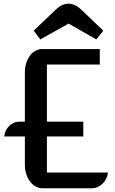

<svg xmlns="http://www.w3.org/2000/svg" viewBox="-20 -1001 612 1021"><path d="M112.3 -275.4H2.4Q3.9 -291.5 10.7 -305.9Q17.6 -320.3 28.6 -330.8Q39.6 -341.3 53.5 -347.7Q67.4 -354 83 -354H112.3V-616.2Q112.3 -642.1 119.4 -664.8Q126.5 -687.5 138.9 -704.3Q151.4 -721.2 168.2 -730.7Q185.1 -740.2 204.1 -740.2H510.7V-657.7H229.5V-354H422.9V-275.4H229.5V-83.5H554.2Q552.2 -66.4 544.7 -51Q537.1 -35.6 525.6 -24.4Q514.2 -13.2 499.5 -6.6Q484.9 0 468.8 0H205.1Q185.5 0 168.7 -9.8Q151.9 -19.5 139.4 -36.1Q127 -52.7 119.6 -75.2Q112.3 -97.7 112.3 -123ZM344.7 -875.5Q308.1 -855.5 270 -833.7Q231.9 -812 194.3 -791.5Q184.6 -805.2 176.5 -815.2Q168.5 -825.2 159.2 -837.9L275.9 -949.2Q293.5 -966.3 310.5 -973.9Q327.6 -981.4 344.7 -981.4Q359.9 -981.4 377.4 -973.9Q395 -966.3 412.6 -949.2L529.3 -837.9Q523.9 -830.6 519.3 -825Q514.6 -819.3 510.5 -814.2Q506.3 -809.1 502 -803.7Q497.6 -798.3 492.2 -791.5Z"/></svg>

Font: Atomic Age
Style: Regular
Weight: 400
Version: Version 1.007; ttfautohint (v1.4.1) -l 6 -r 46 -G 0 -x 0 -H 